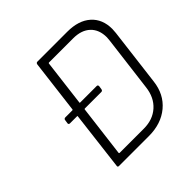

<svg xmlns="http://www.w3.org/2000/svg" viewBox="-178 -861 1022 1022"><g transform="rotate(-45 333.0 -350.0)"><path d="M647 -541Q647 -532 645 -512L605 -188Q595 -101 534.5 -50.5Q474 0 381 0H156Q146 0 148 -10L188 -341Q189 -342 188 -343.5Q187 -345 185 -345H132Q127 -345 124.5 -348Q122 -351 123 -355L126 -375Q126 -379 129 -382Q132 -385 137 -385H190Q194 -385 194 -389L231 -690Q233 -700 242 -700H467Q552 -700 599.5 -657.5Q647 -615 647 -541ZM593 -506Q595 -522 595 -530Q595 -588 560.5 -620.5Q526 -653 464 -653H282Q278 -653 278 -649L246 -389Q245 -388 246 -386.5Q247 -385 249 -385H373Q382 -385 382 -375L379 -355Q377 -345 368 -345H244Q240 -345 240 -341L204 -51Q204 -47 208 -47H390Q458 -47 502 -86.5Q546 -126 554 -194Z"/></g></svg>

Font: Barlow Light
Style: Italic
Weight: 300
Italic angle: -7°
Designer: Jeremy Tribby
Foundry: Tribby Type
Version: Version 1.408